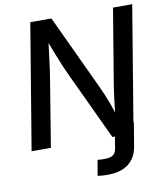

<svg xmlns="http://www.w3.org/2000/svg" viewBox="-99 -809 941 1097"><g transform="rotate(-10 371.5 -260.0)"><path d="M378.4 204.1 393.6 113.8Q401.9 115.2 413.3 115.5Q424.8 115.7 432.6 115.7Q469.2 115.7 484.4 104.2Q499.5 92.8 503.4 68.4L524.9 -62H635.3L612.8 73.7Q602.1 139.6 557.4 173.8Q512.7 208 438 208Q419.4 208 404.1 207Q388.7 206.1 378.4 204.1ZM31.2 0 151.9 -727.5H274.4L478 -292.5Q486.3 -274.4 498.3 -246.3Q510.3 -218.3 523.4 -182.6Q536.6 -147 548.3 -106.4L536.1 -98.1Q539.1 -135.3 543.7 -174.8Q548.3 -214.4 553.2 -249.3Q558.1 -284.2 562 -307.1L631.8 -727.5H743.2L622.6 0H500L317.4 -389.2Q305.2 -415 291.7 -446.5Q278.3 -478 261.7 -520.5Q245.1 -563 222.7 -620.6L238.3 -627.4Q231.4 -570.8 225.6 -524.7Q219.7 -478.5 215.3 -444.6Q210.9 -410.6 207 -390.1L143.1 0Z"/></g></svg>

Font: Inter 20pt Medium
Style: Italic
Weight: 500
Italic angle: -9.3988°
Version: Version 4.001;git-66647c0bb